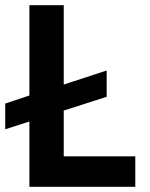

<svg xmlns="http://www.w3.org/2000/svg" viewBox="-27 -718 578 738"><path d="M493 0H86V-251L-7 -221V-320L86 -351V-698H218V-393L383 -447V-346L218 -293V-117H493Z"/></svg>

Font: IBM Plex Sans Hebrew SemiBold
Style: Regular
Weight: 600
Designer: Mike Abbink, Paul van der Laan, Pieter van Rosmalen, Yanek Iontef
Foundry: Bold Monday
Version: Version 1.2